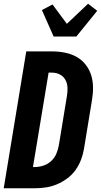

<svg xmlns="http://www.w3.org/2000/svg" viewBox="-20 -1011 542 1031"><path d="M0 0 121 -735H259Q294 -735 327.5 -728.5Q361 -722 389.5 -706.5Q418 -691 438.5 -665.5Q459 -640 469 -609Q479 -578 479.5 -543.5Q480 -509 474 -474L431 -212Q426 -182 415 -153Q404 -124 385.5 -98Q367 -72 340.5 -52.5Q314 -33 285 -21Q256 -9 226 -4.5Q196 0 166 0ZM157 -114H166Q189 -114 212.5 -121.5Q236 -129 254.5 -146Q273 -163 282.5 -185.5Q292 -208 296 -231L339 -493Q343 -516 342.5 -539Q342 -562 331.5 -581.5Q321 -601 301.5 -611Q282 -621 259 -621H241ZM268 -815 205 -957 262 -987 339 -883 453 -991 502 -953 390 -815Z"/></svg>

Font: Iosevka Curly Heavy
Style: Italic
Weight: 900
Italic angle: -9°
Monospace: yes
Designer: Belleve Invis
Foundry: Belleve Invis
Version: Version 22.1.2; ttfautohint (v1.8.4)